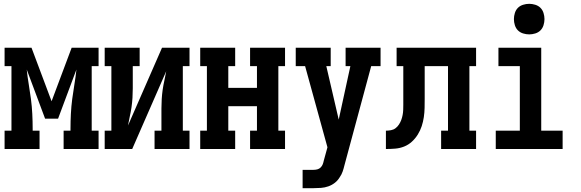

<svg xmlns="http://www.w3.org/2000/svg" viewBox="-20 -780 3040 1005"><path d="M4 0V-96H40V-434H4V-530H145L250 -250L355 -530H496V-434H460V-96H496V0H313V-96H349V-106Q349 -145 351 -184Q353 -223 358 -261.5Q363 -300 369.5 -338.5Q376 -377 380 -416L284 -159H216L120 -416Q124 -377 130.5 -338.5Q137 -300 142 -261.5Q147 -223 149 -184Q151 -145 151 -106V-96H187V0Z M528 0V-96H563V-434H528V-530H711V-434H675V-318Q675 -293 673.5 -268.5Q672 -244 668.5 -219.5Q665 -195 659.5 -171Q654 -147 650 -123L828 -530H972V-434H937V-96H972V0H789V-96H825V-212Q825 -237 826.5 -261.5Q828 -286 831.5 -310.5Q835 -335 840.5 -359Q846 -383 850 -407L672 0Z M1028 0V-96H1063V-434H1028V-530H1211V-434H1175V-320H1325V-434H1289V-530H1472V-434H1437V-96H1472V0H1289V-96H1325V-224H1175V-96H1211V0Z M1564 205V109H1621Q1631 109 1641 106.5Q1651 104 1658.5 96.5Q1666 89 1669.5 79.5Q1673 70 1675 60L1694 -9L1577 -434H1528V-530H1711V-434H1688L1753 -154L1814 -434H1789V-530H1972V-434H1923L1783 85Q1779 102 1773.5 118Q1768 134 1758 148Q1748 165 1732.5 177Q1717 189 1698.5 195.5Q1680 202 1660.5 203.5Q1641 205 1621 205Z M2000 0V-96Q2013 -96 2026.5 -98.5Q2040 -101 2050.5 -109Q2061 -117 2068.5 -128.5Q2076 -140 2080.5 -152.5Q2085 -165 2087.5 -178Q2090 -191 2090.5 -204.5Q2091 -218 2091 -231.5Q2091 -245 2091 -258Q2091 -259 2091 -260.5Q2091 -262 2091 -263V-434H2056V-530H2472V-434H2437V-96H2472V0H2289V-96H2325V-434H2203V-264Q2203 -240 2202.5 -215.5Q2202 -191 2198.5 -167Q2195 -143 2187.5 -120Q2180 -97 2167 -76Q2154 -55 2136 -38.5Q2118 -22 2095.5 -13Q2073 -4 2048.5 -2Q2024 0 2000 0Z M2575 0V-96H2701V-434H2589V-530H2813V-96H2925V0ZM2750 -600Q2734 -600 2718 -605Q2702 -610 2691 -621Q2680 -632 2675 -648Q2670 -664 2670 -680Q2670 -696 2675 -712Q2680 -728 2691 -739Q2702 -750 2718 -755Q2734 -760 2750 -760Q2766 -760 2782 -755Q2798 -750 2809 -739Q2820 -728 2825 -712Q2830 -696 2830 -680Q2830 -664 2825 -648Q2820 -632 2809 -621Q2798 -610 2782 -605Q2766 -600 2750 -600Z"/></svg>

Font: Iosevka Slab
Style: Bold
Weight: 700
Monospace: yes
Designer: Belleve Invis
Foundry: Belleve Invis
Version: Version 11.1.1; ttfautohint (v1.8.3)